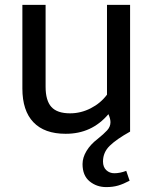

<svg xmlns="http://www.w3.org/2000/svg" viewBox="-20 -534 630 779"><path d="M376 29.8Q400.9 9.8 414.6 -5.1Q428.2 -20 428.2 -38.1Q428.2 -52.2 419.9 -70.8Q352.1 9.3 246.1 8.8Q160.2 8.8 115.5 -38.1Q70.8 -85 70.8 -174.8V-514.2H165V-182.1Q165 -126 188.5 -100.1Q211.9 -74.2 264.2 -74.2Q308.1 -74.2 348.1 -94.7Q388.2 -115.2 414.1 -149.9V-514.2H507.8V0Q452.6 30.8 425.3 57.4Q397.9 84 397.9 121.1Q397.9 144 411.4 156.5Q424.8 168.9 443.8 168.9Q466.8 168.9 492.2 159.2L505.9 199.2Q481 212.4 459.5 218.8Q438 225.1 411.1 225.1Q372.1 225.1 343.5 201.7Q314.9 178.2 314.9 131.8Q314.9 105 331.1 78.4Q347.2 51.8 376 29.8Z"/></svg>

Font: Sarala
Style: Regular
Weight: 400
Designer: Andres Torresi
Foundry: Huerta Tipografica
Version: Version 1.004;PS 001.003;hotconv 1.0.70;makeotf.lib2.5.58329